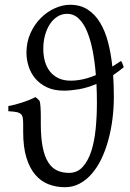

<svg xmlns="http://www.w3.org/2000/svg" viewBox="-20 -762 539 797"><path d="M273.4 -427.2Q323.2 -427.2 377.9 -450.2Q374 -502.4 365.2 -548.6Q356.4 -594.7 342.3 -629.4Q328.1 -664.1 307.4 -684.3Q286.6 -704.6 258.3 -704.6Q236.8 -704.6 218.8 -693.4Q200.7 -682.1 187.5 -662.4Q174.3 -642.6 167 -616Q159.7 -589.4 159.7 -559.1Q159.7 -531.2 166.5 -507.1Q173.3 -482.9 187.5 -465.1Q201.7 -447.3 222.9 -437.3Q244.1 -427.2 273.4 -427.2ZM270.5 -742.2Q314 -742.2 344.7 -721.9Q375.5 -701.7 396.2 -666.7Q417 -631.8 429 -585.2Q440.9 -538.6 446.3 -485.8Q455.1 -491.2 463.9 -496.8Q472.7 -502.4 481.9 -508.8Q485.4 -506.3 488.3 -498Q491.2 -489.7 493.7 -482.9Q482.4 -473.6 471.4 -465.6Q460.4 -457.5 449.7 -450.2Q452.6 -406.2 452.6 -360.4Q452.6 -313.5 446.8 -267.6Q440.9 -221.7 429.4 -179.9Q418 -138.2 400.9 -102.5Q383.8 -66.9 361.1 -40.8Q338.4 -14.6 310.5 0.2Q282.7 15.1 249.5 15.1Q212.9 15.1 181.4 2.9Q149.9 -9.3 126.5 -36.6Q103 -64 89.6 -107.7Q76.2 -151.4 76.2 -214.4V-245.6Q76.2 -261.2 74.7 -271.5Q73.2 -281.7 67.4 -287.8Q61.5 -293.9 49.1 -296.6Q36.6 -299.3 14.6 -300.3V-321.8Q29.3 -324.2 44.7 -328.4Q60.1 -332.5 74.7 -337.4Q89.4 -342.3 102.8 -347.7Q116.2 -353 126.5 -358.9Q129.9 -356.4 131.8 -355.2Q133.8 -354 135.5 -352.3Q137.2 -350.6 139.2 -348.4Q141.1 -346.2 144.5 -342.8Q147 -335 148.2 -317.4Q149.4 -299.8 149.4 -279.8V-248Q149.4 -189.5 157.5 -150.1Q165.5 -110.8 180.7 -87.4Q195.8 -64 217.5 -54.2Q239.3 -44.4 266.6 -44.4Q300.8 -44.4 323.2 -69.1Q345.7 -93.8 358.9 -134.5Q372.1 -175.3 377.2 -227.8Q382.3 -280.3 382.3 -336.4Q382.3 -356 381.8 -375.2Q381.3 -394.5 380.4 -413.6Q340.8 -397 306.6 -391.4Q272.5 -385.7 246.1 -385.7Q203.6 -385.7 173.8 -400.1Q144 -414.6 125.5 -437.3Q106.9 -460 98.4 -487.8Q89.8 -515.6 89.8 -543Q89.8 -587.9 106.7 -624.8Q123.5 -661.6 149.9 -687.7Q176.3 -713.9 208.3 -728Q240.2 -742.2 270.5 -742.2Z"/></svg>

Font: Gentium Plus
Style: Regular
Weight: 400
Designer: J. Victor Gaultney, Annie Olsen, Iska Routamaa
Foundry: SIL International
Version: Version 1.510